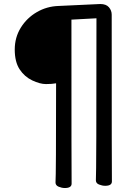

<svg xmlns="http://www.w3.org/2000/svg" viewBox="-20 -800 678 966"><path d="M306.2 146Q291 146 275.1 139.4Q259.3 132.8 259.3 118.2Q262.2 85.9 262.2 -380.9Q241.2 -377 211.2 -377Q181.2 -377 142.1 -395.5Q103 -414.1 78.6 -451.4Q54.2 -488.8 54.2 -550.8Q54.2 -611.8 84.7 -660.9Q115.2 -710 165.3 -739Q215.3 -768.1 274.4 -770L484.4 -779.8Q514.2 -779.8 528.1 -763.4Q542 -747.1 542 -726.1Q542 88.9 543 112.8Q543 134.8 509.3 134.8Q494.1 134.8 478.3 128.4Q462.4 122.1 462.4 106.9Q465.3 76.2 465.3 -708L339.4 -701.2Q339.4 101.1 340.3 124Q340.3 146 306.2 146Z"/></svg>

Font: LXGW WenKai GB Screen
Style: Regular
Weight: 400
Designer: LXGW / Fontworks Inc.
Foundry: LXGW / Fontworks Inc.
Version: Version 1.321;February 19, 2024;FontCreator 14.0.0.2901 64-b